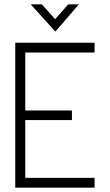

<svg xmlns="http://www.w3.org/2000/svg" viewBox="-20 -861 504 881"><path d="M50 0V-665H414V-620H96V-354H310V-310H96V-45H414V0ZM234 -716 121 -841H172L233 -773L293 -841H342Z"/></svg>

Font: Sulphur Point Light
Style: Regular
Weight: 300
Designer: Noponies / Dale Sattler
Foundry: Noponies
Version: Version 1.000; ttfautohint (v1.8)